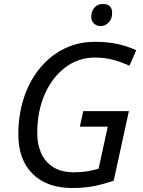

<svg xmlns="http://www.w3.org/2000/svg" viewBox="-20 -934 718 964"><path d="M343 10Q216 10 144 -61Q72 -132 72 -259Q72 -357 99.5 -441.5Q127 -526 178.5 -589.5Q230 -653 300.5 -688.5Q371 -724 457 -724Q522 -724 571 -713Q620 -702 664 -682L630 -604Q593 -621 550 -633Q507 -645 456 -645Q374 -645 308.5 -596Q243 -547 205 -461.5Q167 -376 167 -265Q167 -210 186.5 -165.5Q206 -121 247 -95Q288 -69 352 -69Q390 -69 421.5 -74.5Q453 -80 475 -87L521 -298H381L398 -376H627L551 -27Q506 -11 456 -0.5Q406 10 343 10ZM486 -803Q466 -803 452 -815.5Q438 -828 438 -850Q438 -876 453.5 -895Q469 -914 497 -914Q543 -914 543 -869Q543 -838 525 -820.5Q507 -803 486 -803Z"/></svg>

Font: Noto Sans
Style: Italic
Weight: 400
Italic angle: -12°
Designer: Monotype Design Team
Foundry: Monotype Imaging Inc.
Version: Version 2.013; ttfautohint (v1.8.4.7-5d5b)